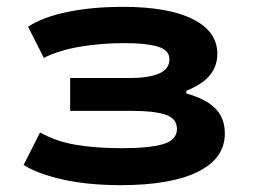

<svg xmlns="http://www.w3.org/2000/svg" viewBox="-20 -531 747 561"><path d="M333 10Q237 10 163.5 -6.5Q90 -23 49 -49L97 -144Q143 -118 201 -108Q259 -98 336 -98Q417 -98 457 -110Q497 -122 497 -154Q497 -185 463.5 -196Q430 -207 368 -207H185V-303H359Q414 -303 444.5 -316Q475 -329 475 -358Q475 -385 440.5 -395Q406 -405 344 -405Q275 -405 213.5 -394.5Q152 -384 108 -362L62 -453Q107 -482 179 -496.5Q251 -511 339 -511Q472 -511 543.5 -475Q615 -439 615 -374Q615 -338 593.5 -311.5Q572 -285 525 -266L524 -258Q564 -247 589 -230.5Q614 -214 625.5 -192Q637 -170 637 -141Q637 -68 558 -29Q479 10 333 10Z"/></svg>

Font: Nunito Sans 7pt Expanded
Style: Bold
Weight: 700
Width: 7
Designer: Vernon Adams
Foundry: Vernon Adams
Version: Version 3.101;gftools[0.9.27]